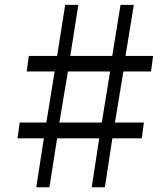

<svg xmlns="http://www.w3.org/2000/svg" viewBox="-20 -790 690 810"><path d="M165 -206.5H54L63 -273H175.5L210.5 -488.5H92.5L101.5 -554H221L255 -769.5H310.5L276.5 -554H453.5L488.5 -769.5H544.5L509.5 -554H626L617 -488.5H500.5L465 -273H587L578 -206.5H454L422.5 0H367L398.5 -206.5H221L188.5 0H133ZM409.5 -273 444.5 -488.5H266.5L230.5 -273Z"/></svg>

Font: Merriweather 36pt Light
Style: Italic
Weight: 300
Italic angle: -7.8°
Version: Version 2.101